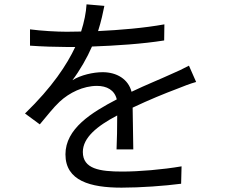

<svg xmlns="http://www.w3.org/2000/svg" viewBox="-20 -818 1040 883"><path d="M882 -441 849 -516C821 -501 797 -490 767 -477C715 -453 654 -429 585 -396C570 -454 517 -486 452 -486C409 -486 351 -473 313 -449C347 -494 380 -551 403 -604C512 -608 636 -616 735 -632L736 -706C642 -689 533 -680 431 -675C446 -722 454 -761 460 -791L378 -798C376 -761 367 -716 353 -673L287 -672C241 -672 171 -676 118 -683V-608C173 -604 239 -602 282 -602H326C288 -521 221 -418 95 -296L163 -246C197 -286 225 -323 254 -350C299 -392 363 -423 426 -423C471 -423 507 -404 517 -361C400 -300 281 -226 281 -108C281 14 396 45 539 45C626 45 737 37 813 27L815 -53C727 -38 620 -29 542 -29C439 -29 361 -41 361 -119C361 -185 426 -238 519 -287C519 -235 518 -170 516 -131H593L590 -323C666 -359 737 -388 793 -409C820 -420 856 -434 882 -441Z"/></svg>

Font: Noto Sans CJK HK
Style: Regular
Weight: 400
Designer: Ryoko NISHIZUKA 西塚涼子 (kana, bopomofo & ideographs); Paul D. Hunt (Latin, Greek & Cyrillic); Sandoll Communications 산돌커뮤니
Foundry: Adobe
Version: Version 2.004;hotconv 1.0.118;makeotfexe 2.5.65603